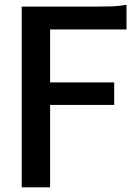

<svg xmlns="http://www.w3.org/2000/svg" viewBox="-20 -798 582 818"><path d="M72.5 0V-770H399.5Q431.5 -770 459.2 -771Q487 -772 519 -777.5V-672.5H193.5V-447H466.5V-351H193.5V0Z"/></svg>

Font: Junction SemiBold
Style: Regular
Weight: 600
Designer: Caroline Hadilaksono
Foundry: Caroline Hadilaksono, Tyler Finck, The League of Moveable Type
Version: Version 2.000; ttfautohint (v1.8.3)